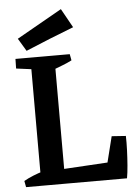

<svg xmlns="http://www.w3.org/2000/svg" viewBox="-59 -931 690 976"><g transform="rotate(-5 286.0 -443.0)"><path d="M113 0V-654H235V0ZM34 0 28 -32Q51 -45 76 -55Q101 -65 127 -73L128 0ZM136 0 211 -74 532 -93 549 0ZM549 0 443 -32 490 -220 562 -215Q563 -182 561.5 -142.5Q560 -103 557 -65Q554 -27 549 0ZM174 -587 36 -605 37 -654H177ZM221 -581 220 -654H314L320 -622Q299 -611 273 -601Q247 -591 221 -581ZM97 -690 58 -755 289 -886 343 -789Q280 -765 219.5 -740.5Q159 -716 97 -690Z"/></g></svg>

Font: Eczar Medium
Style: Regular
Weight: 500
Designer: Vaibhav Singh
Foundry: Rosetta Type Foundry
Version: Version 2.000